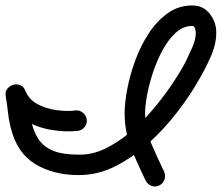

<svg xmlns="http://www.w3.org/2000/svg" viewBox="-40 -605 813 704"><path d="M278 -167Q280 -151 270 -139Q260 -127 245 -125Q197 -120 144 -129.5Q91 -139 47 -167Q3 -195 -17 -244Q-23 -260 -13.5 -271Q-4 -282 10 -286Q24 -290 38 -285.5Q52 -281 55 -265Q64 -216 71.5 -174.5Q79 -133 96.5 -102Q114 -71 149.5 -54.5Q185 -38 249 -38Q298 -37 345.5 -60Q393 -83 437.5 -120.5Q482 -158 520.5 -203.5Q559 -249 590 -295Q621 -341 641 -379Q652 -402 665 -431Q678 -460 678 -486Q678 -491 675 -500.5Q672 -510 665 -510Q632 -510 604.5 -485Q577 -460 556 -421Q535 -382 520.5 -338Q506 -294 499 -254.5Q492 -215 492 -190Q492 -131 514.5 -79Q537 -27 562 25Q568 39 563 53.5Q558 68 544 75Q530 82 515.5 76.5Q501 71 494 57Q465 -2 441 -62Q417 -122 417 -190Q417 -229 427 -280.5Q437 -332 456.5 -385Q476 -438 506 -483.5Q536 -529 575.5 -557Q615 -585 665 -585Q705 -585 729 -554.5Q753 -524 753 -486Q753 -442 732 -395.5Q711 -349 689 -312Q658 -257 611.5 -196Q565 -135 507 -82Q449 -29 384 4Q319 37 249 37Q156 37 89 -3.5Q22 -44 -1 -138Q-8 -166 -11 -194.5Q-14 -223 -19 -252Q-22 -268 -13.5 -279Q-5 -290 8 -294Q20 -298 33.5 -293Q47 -288 53 -272Q66 -240 98 -223Q130 -206 168 -201Q206 -196 236 -200Q251 -202 263.5 -192Q276 -182 278 -167Z"/></svg>

Font: FRB American Cursive Guidelines Extrabold
Style: Bold Italic
Weight: 800
Italic angle: -25°
Version: Version 2.0;Modular Font Editor K font №1